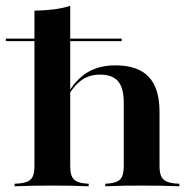

<svg xmlns="http://www.w3.org/2000/svg" viewBox="-26 -651 673 671"><path d="M157.3 -2.4Q121.8 -2.4 93.1 -2Q64.5 -1.6 25 0V-8.9L39.5 -9.7Q70.2 -12.1 82.3 -25Q94.4 -37.9 94.4 -69.4V-208.9H219.4V-69.4Q219.4 -37.9 231.5 -25Q243.5 -12.1 272.6 -9.7L283.9 -8.9V0Q246.8 -1.6 219 -2Q191.1 -2.4 157.3 -2.4ZM406.5 -208.9V-293.5Q406.5 -343.5 386.7 -366.9Q366.9 -390.3 323.4 -390.3Q283.1 -390.3 253.6 -366.9Q224.2 -343.5 199.2 -291.9L196.8 -297.6Q227.4 -362.1 270.6 -392.3Q313.7 -422.6 377.4 -422.6Q455.6 -422.6 493.5 -382.7Q531.5 -342.7 531.5 -260.5V-208.9ZM469.4 -2.4Q434.7 -2.4 407.3 -2Q379.8 -1.6 341.9 0V-8.9L353.2 -9.7Q383.1 -12.1 394.8 -25Q406.5 -37.9 406.5 -69.4V-208.9H531.5V-69.4Q531.5 -37.9 544 -25Q556.5 -12.1 587.1 -9.7L600.8 -8.9V0Q562.9 -1.6 533.9 -2Q504.8 -2.4 469.4 -2.4ZM94.4 -208.9V-613.7Q133.9 -614.5 164.1 -618.5Q194.4 -622.6 219.4 -630.6V-208.9ZM-5.6 -507.3V-516.1H399.2V-507.3Z"/></svg>

Font: Playfair 144pt SemiExpanded ExtraBold
Style: Regular
Weight: 800
Width: 6
Designer: Claus Eggers Sørensen
Foundry: Claus Eggers Sørensen
Version: Version 2.203